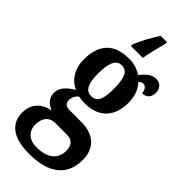

<svg xmlns="http://www.w3.org/2000/svg" viewBox="-316 -810 1090 1090"><g transform="rotate(45 229.0 -265.0)"><path d="M168 -616V-606H264C271 -652 287 -711 298 -753V-766H247C219 -723 183 -658 168 -616ZM193 236C356 236 433 164 433 46C433 -42 383 -102 272 -102H180C155 -102 136 -112 136 -139C136 -165 151 -186 164 -195C174 -192 199 -190 212 -190C332 -190 387 -263 387 -368C387 -428 367 -465 342 -492C351 -498 359 -505 372 -505C385 -505 402 -489 402 -461C443 -461 457 -489 457 -519C457 -550 438 -576 403 -576C361 -576 335 -543 313 -518C285 -537 255 -548 212 -548C89 -548 33 -480 33 -363C33 -286 71 -232 124 -209C79 -182 47 -152 47 -109C47 -63 80 -41 110 -28C46 -19 -1 25 -1 97C-1 186 63 236 193 236ZM210 -245C162 -245 147 -290 147 -364C147 -442 162 -492 210 -492C259 -492 272 -444 272 -365C272 -289 260 -245 210 -245ZM195 180C137 180 100 147 100 94C100 27 140 7 170 7H267C309 7 330 30 330 75C330 137 287 180 195 180Z"/></g></svg>

Font: Noto Serif Lao ExtraCondensed
Style: Bold
Weight: 700
Width: 2
Designer: Monotype Design Team
Foundry: Monotype Imaging Inc.
Version: Version 2.003